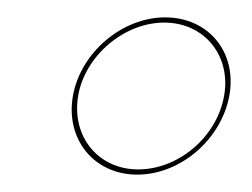

<svg xmlns="http://www.w3.org/2000/svg" viewBox="-20 -631 290 221"><path d="M138 -430C188 -430 235 -471 244 -521C253 -571 220 -611 170 -611C121 -611 73 -571 64 -521C55 -471 88 -430 138 -430ZM169 -605C216 -605 246 -566 238 -521C230 -474 186 -436 139 -436C93 -436 62 -474 70 -521C78 -567 123 -605 169 -605Z"/></svg>

Font: Moniqa Ita Display
Style: Italic
Weight: 400
Italic angle: -10°
Designer: Rajesh Rajput
Foundry: Rajesh Rajput
Version: Version 1.000